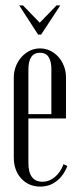

<svg xmlns="http://www.w3.org/2000/svg" viewBox="-20 -682 288 710"><path d="M31 -395Q31 -417 38.5 -436.5Q46 -456 59.5 -471Q73 -486 90.5 -494.5Q108 -503 128 -503Q148 -503 165.5 -494.5Q183 -486 196 -471.5Q209 -457 216.5 -437.5Q224 -418 224 -396V-244H85V-80Q85 -10 137 -10Q162 -10 183 -27.5Q204 -45 215 -75L229 -68Q215 -32 189 -12Q163 8 129 8Q86 8 58.5 -22Q31 -52 31 -100ZM170 -260V-425Q170 -487 128 -487Q85 -487 85 -425V-260ZM65 -662 127 -598 189 -662H203L132 -554H121L51 -662Z"/></svg>

Font: Moniqa Cond Heading
Style: Regular
Weight: 400
Width: 3
Designer: Rajesh Rajput
Foundry: Rajesh Rajput
Version: Version 1.000